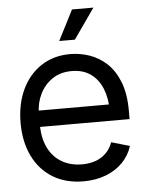

<svg xmlns="http://www.w3.org/2000/svg" viewBox="-54 -791 641 847"><g transform="rotate(-5 266.5 -368.0)"><path d="M282.2 11.7Q203.6 11.7 146.2 -23.4Q88.9 -58.6 58.1 -121.8Q27.3 -185.1 27.3 -268.6Q27.3 -352.5 57.6 -416.5Q87.9 -480.5 142.8 -516.6Q197.8 -552.7 271.5 -552.7Q314 -552.7 356 -538.6Q397.9 -524.4 432.4 -492.7Q466.8 -460.9 487.3 -408.7Q507.8 -356.4 507.8 -280.3V-244.1H86.9V-316.4H462.4L423.8 -289.1Q423.8 -343.8 406.7 -386.2Q389.6 -428.7 355.7 -453.1Q321.8 -477.5 271.5 -477.5Q221.2 -477.5 185.3 -452.9Q149.4 -428.2 130.4 -388.7Q111.3 -349.1 111.3 -303.7V-255.9Q111.3 -193.8 132.8 -150.9Q154.3 -107.9 192.9 -85.7Q231.4 -63.5 282.2 -63.5Q314.9 -63.5 341.8 -73Q368.7 -82.5 388.2 -101.8Q407.7 -121.1 418 -149.4L499 -126Q486.3 -85 456.3 -54Q426.3 -22.9 381.8 -5.6Q337.4 11.7 282.2 11.7ZM228.5 -614.3 296.9 -748H391.6L297.9 -614.3Z"/></g></svg>

Font: Inter Tight
Style: Regular
Weight: 400
Designer: Rasmus Andersson
Foundry: rsms
Version: Version 3.002